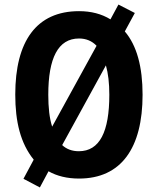

<svg xmlns="http://www.w3.org/2000/svg" viewBox="-20 -774 693 843"><path d="M606 -358C606 -480 581 -574 528 -636L572 -717L500 -754L465 -689C426 -713 380 -725 327 -725C140 -725 47 -593 47 -359C47 -239 70 -145 128 -73L83 11L155 49L193 -22C230 -1 275 10 327 10C512 10 606 -124 606 -358ZM192 -358C192 -519 235 -605 327 -605C358 -605 384 -594 404 -573L209 -218C197 -255 192 -302 192 -358ZM460 -358C460 -196 418 -110 326 -110C297 -110 272 -119 253 -137L445 -487C455 -452 460 -409 460 -358Z"/></svg>

Font: Noto Sans Thai Looped Condensed
Style: Bold
Weight: 700
Width: 3
Designer: Sasikarn Vongin, Ben Mitchell
Foundry: The Fontpad Ltd
Version: Version 1.001